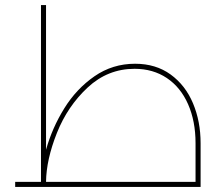

<svg xmlns="http://www.w3.org/2000/svg" viewBox="-20 -739 883 759"><path d="M773 -173V0H40V-20H142V-719H162V-147Q186 -233 234 -310.5Q282 -388 353.5 -437.5Q425 -487 514 -487Q596 -487 654.5 -444.5Q713 -402 743 -330.5Q773 -259 773 -173ZM753 -20V-173Q753 -260 723.5 -327Q694 -394 639.5 -430.5Q585 -467 512 -467Q406 -467 326.5 -393Q247 -319 205 -213.5Q163 -108 162 -20Z"/></svg>

Font: Montserrat-Arabic Thin
Style: Regular
Weight: 250
Designer: Mohamed Gaber
Foundry: Kief Type Foundry
Version: Version 5.008